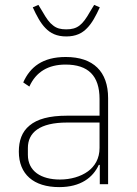

<svg xmlns="http://www.w3.org/2000/svg" viewBox="-20 -753 562 785"><path d="M251 -604C212 -604 186 -617 166 -638C146 -658 130 -688 114 -723L137 -733L154 -705C170 -677 182 -660 197 -649C212 -637 228 -633 251 -633C296 -633 317 -650 348 -705L365 -733L388 -723C372 -688 356 -658 336 -638C316 -617 290 -604 251 -604ZM249 -520C154 -520 103 -479 75 -416L100 -399C127 -459 177 -489 248 -489C340 -489 387 -444 387 -348V-280H254C181 -280 132 -266 101 -240C69 -214 57 -177 57 -133C57 -41 117 12 222 12C310 12 360 -27 384 -79H388V0H422V-352C422 -460 362 -520 249 -520ZM387 -148C387 -105 368 -73 339 -52C310 -31 269 -19 225 -19C148 -19 94 -53 94 -120V-148C94 -211 142 -252 254 -252H387V-148Z"/></svg>

Font: Plexus Sans ExtraLight
Style: Regular
Weight: 250
Version: Version 2.001;PS 002.001;hotconv 1.0.70;makeotf.lib2.5.58329